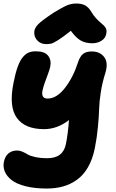

<svg xmlns="http://www.w3.org/2000/svg" viewBox="-22 -816 664 1097"><path d="M241.2 -564Q210.9 -564 191.4 -584.5Q171.9 -605 173.8 -634.8Q175.3 -655.3 194.6 -675.8Q213.9 -696.3 282.2 -742.2Q334 -773.9 359.6 -784.9Q385.3 -795.9 414.1 -795.9Q446.3 -795.9 466.1 -784.2Q485.8 -772.5 500 -748Q511.7 -728 526.6 -711.9Q541.5 -695.8 552.2 -687Q563 -678.2 572.3 -669.2Q581.5 -660.2 585 -648.9Q588.4 -637.7 585 -622.1Q580.6 -597.7 557.9 -583.3Q535.2 -568.8 504.9 -568.8Q466.8 -568.8 439.2 -584.5Q411.6 -600.1 382.8 -640.1Q337.4 -604 310.1 -586.9Q282.7 -569.8 271 -566.9Q259.3 -564 241.2 -564ZM245.1 261.2Q175.8 261.2 124 248Q72.3 234.9 44.4 212.9Q16.6 190.9 5.6 164.6Q-5.4 138.2 0 109.9Q6.3 77.6 26.1 60.8Q45.9 43.9 76.2 43.9Q90.8 43.9 106.4 50.8Q122.1 57.6 135.3 65.9Q148.4 74.2 178.5 81.1Q208.5 87.9 249 87.9Q339.4 87.9 355 4.9Q366.2 -50.8 372.1 -129.9Q304.7 -78.1 230 -78.1Q120.1 -78.1 74 -142.8Q27.8 -207.5 55.2 -342.8Q65.9 -397.9 79.1 -434.3Q92.3 -470.7 108.6 -489.7Q125 -508.8 142.1 -515.9Q159.2 -522.9 182.1 -522.9Q233.4 -522.9 252.9 -497.6Q272.5 -472.2 265.1 -435.1Q261.7 -419.4 251.7 -392.1Q241.7 -364.7 233.6 -342.8Q225.6 -320.8 220.9 -299.1Q216.3 -277.3 223.1 -265.1Q230 -252.9 250 -252.9Q301.3 -252.9 348.4 -312.7Q395.5 -372.6 423.8 -460Q434.6 -493.2 452.1 -507.6Q469.7 -522 502 -522Q549.8 -522 573.7 -489.5Q597.7 -457 580.1 -399.9Q562 -342.8 553.7 -288.1Q545.4 -233.4 544.4 -194.3Q543.5 -155.3 537.8 -93.8Q532.2 -32.2 520 29.8Q507.3 92.8 481.4 138.2Q455.6 183.6 418.9 210.2Q382.3 236.8 339.4 249Q296.4 261.2 245.1 261.2Z"/></svg>

Font: Shantell Sans Normal
Style: Italic
Weight: 800
Italic angle: -11.31°
Designer: Stephen Nixon, Anya Danilova, Shantell Martin
Foundry: Arrow Type
Version: Version 1.006;[559af2be0]